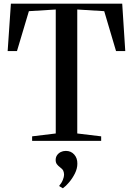

<svg xmlns="http://www.w3.org/2000/svg" viewBox="-20 -763 720 1040"><path d="M282 -40V-711.5L136.5 -702.5L72 -486.5H21.5L39 -743H642L658.5 -486.5H608.5L544.5 -702.5L398.5 -711.5V-40L528 -24.5V0H154V-24.5ZM399 123.5Q399 150 385.8 176.5Q372.5 203 354.5 224.2Q336.5 245.5 321 256.5H320L301.5 245.5V242Q314 228 320.5 211.2Q327 194.5 327 184Q327 172 322.8 162.2Q318.5 152.5 304.5 142.5Q295 135.5 288.2 126.5Q281.5 117.5 281.5 103.5Q281.5 88.5 289.2 77.5Q297 66.5 309.2 60.5Q321.5 54.5 335 54.5H338Q364.5 54.5 382 74Q399.5 93.5 399 123.5Z"/></svg>

Font: Merriweather 120pt Medium
Style: Regular
Weight: 500
Version: Version 2.100